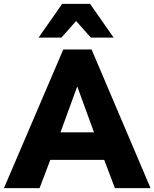

<svg xmlns="http://www.w3.org/2000/svg" viewBox="-38 -975 800 995"><path d="M290 -718.8H436.5L742.2 0H557.6L502 -146.5H222.7L167 0H-17.6ZM449.2 -289.1 363.3 -524.4H361.3L275.4 -289.1ZM284.2 -955.1H428.7L550.8 -780.3H432.6L356.4 -866.2L280.3 -780.3H162.1Z"/></svg>

Font: Min Sans Black
Style: Regular
Weight: 900
Designer: Jinseong-Kim, NotoSansCJK, Nunito
Foundry: Jinseong-Kim
Version: Version 1.000